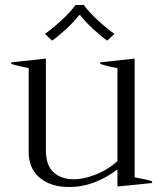

<svg xmlns="http://www.w3.org/2000/svg" viewBox="-20 -740 655 770"><path d="M189 -577 160 -604Q191 -626 226 -658Q261 -690 283 -720H316Q338 -690 373 -658Q408 -626 439 -604L410 -577Q381 -598 351 -626Q321 -654 302 -679H297Q278 -654 248 -626Q218 -598 189 -577ZM590 -13V-6L451 8V-61Q414 -31 363 -10.5Q312 10 257 10Q183 10 139 -27.5Q95 -65 95 -129V-467Q51 -475 25 -484V-490L164 -505V-139Q164 -77 194.5 -49Q225 -21 276 -21Q318 -21 367.5 -41.5Q417 -62 451 -94V-467Q409 -474 382 -484V-490L520 -505V-29Q561 -22 590 -13Z"/></svg>

Font: Trirong Light
Style: Regular
Weight: 300
Designer: Katatrad Team
Foundry: CadsonDemak
Version: Version 1.001